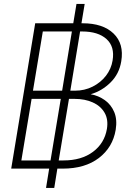

<svg xmlns="http://www.w3.org/2000/svg" viewBox="-20 -844 655 961"><path d="M210.4 96.7 226.1 0H36.1L156.2 -727.5H346.7L362.8 -824.2H403.8L387.7 -727.5H394Q495.1 -727.5 548.3 -676.3Q601.6 -625 586.9 -537.1Q576.7 -474.1 533.4 -431.4Q490.2 -388.7 434.6 -372.6V-372.1Q473.1 -365.2 504.6 -342.8Q536.1 -320.3 551.8 -283Q567.4 -245.6 559.1 -194.3Q544.4 -106.4 474.9 -53.2Q405.3 0 293.5 0H267.1L251.5 96.7ZM325.2 -349.1 273.9 -41H297.9Q387.7 -41 445.3 -84Q502.9 -127 515.1 -198.7Q522.9 -246.1 503.4 -279.8Q483.9 -313.5 444.6 -331.3Q405.3 -349.1 353 -349.1ZM380.9 -686.5 332 -390.1H355.5Q403.3 -390.1 443.6 -410.4Q483.9 -430.7 510.3 -464.8Q536.6 -499 543.5 -541Q555.2 -610.4 513.2 -648.4Q471.2 -686.5 390.6 -686.5ZM86.9 -41H232.9L284.2 -349.1H138.2ZM145 -390.1H291L339.8 -686.5H194.3Z"/></svg>

Font: Inter Display ExtraLight
Style: Italic
Weight: 200
Italic angle: -9.39999°
Designer: Rasmus Andersson
Foundry: rsms
Version: Version 4.000;git-a52131595